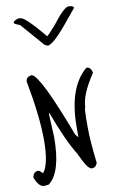

<svg xmlns="http://www.w3.org/2000/svg" viewBox="-103 -944 637 1061"><g transform="rotate(-10 216.0 -414.0)"><path d="M95 -552Q142 -537 274 -187L289 -169V-225Q289 -448 399 -540Q424 -540 430 -506Q355 -394 355 -325Q350 -325 349 -262V-209Q349 -140 364 -12Q355 13 332 13Q309 13 267 -81Q216 -162 155 -327H151V-321L157 -194Q157 3 82 60L57 63Q26 63 5 6Q12 -25 36 -25H42L61 -9H64Q99 -56 99 -187.5Q99 -319 61 -521Q61 -548 95 -552ZM210 -697 194 -704 79 -836Q47 -847 47 -854Q47 -866 79 -874L90 -872Q116 -869 216 -749Q226 -755 267 -802Q335 -891 360 -891H362Q389 -890 389 -877L349 -829Q244 -697 210 -697Z"/></g></svg>

Font: Just Me Again Down Here
Style: Regular
Weight: 400
Designer: Kimberly Geswein
Foundry: Kimberly Geswein
Version: Version 1.002 2007